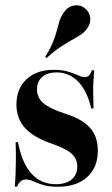

<svg xmlns="http://www.w3.org/2000/svg" viewBox="-20 -692 421 723"><path d="M196.8 11.3Q163.7 11.3 141.9 4.4Q120.2 -2.4 105.6 -9.3Q91.1 -16.1 78.2 -16.1Q54.8 -16.1 44.4 10.5H35.5Q37.9 -13.7 38.7 -38.3Q39.5 -62.9 39.9 -91.9Q40.3 -121 38.7 -156.5H47.6Q62.9 -77.4 98.8 -37.9Q134.7 1.6 190.3 1.6Q228.2 1.6 249.6 -16.1Q271 -33.9 271 -64.5Q271 -94.4 249.2 -113.7Q227.4 -133.1 173.4 -151.6Q105.6 -175 73.8 -210.5Q41.9 -246 41.9 -298.4Q41.9 -358.1 79.8 -393.5Q117.7 -429 181.5 -429Q213.7 -429 235.5 -422.6Q257.3 -416.1 272.6 -408.9Q287.9 -401.6 300 -401.6Q308.9 -401.6 315.3 -408.1Q321.8 -414.5 325.8 -427.4H334.7Q333.1 -407.3 331.9 -387.1Q330.6 -366.9 331 -342.7Q331.5 -318.5 332.3 -283.9H323.4Q308.1 -350 274.2 -384.7Q240.3 -419.4 192.7 -419.4Q158.9 -419.4 139.1 -402.4Q119.4 -385.5 119.4 -355.6Q119.4 -324.2 143.1 -303.6Q166.9 -283.1 224.2 -264.5Q288.7 -244.4 318.5 -211.3Q348.4 -178.2 348.4 -125Q348.4 -61.3 308.1 -25Q267.7 11.3 196.8 11.3ZM154.8 -473.4 150 -477.4Q176.6 -521 186.3 -551.6Q196 -582.3 201.6 -604.8Q207.3 -627.4 221 -646Q236.3 -667.7 259.3 -671.4Q282.3 -675 300 -660.5Q317.7 -646 319.8 -623.8Q321.8 -601.6 305.6 -581.5Q295.2 -567.7 280.6 -558.9Q266.1 -550 248 -539.9Q229.8 -529.8 206.9 -514.5Q183.9 -499.2 154.8 -473.4Z"/></svg>

Font: Playfair 144pt SemiCondensed ExtraBold
Style: Regular
Weight: 800
Width: 4
Designer: Claus Eggers Sørensen
Foundry: Claus Eggers Sørensen
Version: Version 2.203